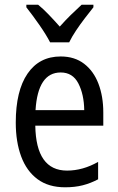

<svg xmlns="http://www.w3.org/2000/svg" viewBox="-20 -786 502 816"><path d="M238 -546Q297 -546 337.5 -515Q378 -484 398.5 -430Q419 -376 419 -308V-252H130Q133 -61 265 -61Q332 -61 397 -98V-24Q365 -7 331.5 1.5Q298 10 257 10Q186 10 139.5 -24.5Q93 -59 70 -121Q47 -183 47 -265Q47 -400 97 -473Q147 -546 238 -546ZM238 -478Q141 -478 131 -318H338Q337 -385 313 -431.5Q289 -478 238 -478ZM193 -606Q176 -639 147 -680.5Q118 -722 92 -755V-766H142Q163 -749 187 -724Q211 -699 234 -673Q260 -702 280.5 -722Q301 -742 327 -766H377V-755Q361 -735 341 -709Q321 -683 303 -656Q285 -629 274 -606Z"/></svg>

Font: Noto Sans Thai Cond
Style: Regular
Weight: 400
Width: 3
Designer: Monotype Design Team
Foundry: Monotype Imaging Inc.
Version: Version 2.002; ttfautohint (v1.8.4.7-5d5b)